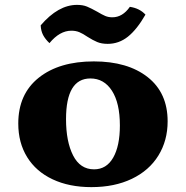

<svg xmlns="http://www.w3.org/2000/svg" viewBox="-20 -759 763 788"><path d="M55 -252Q55 -373 139 -440Q223 -507 365 -507Q504 -507 586 -442.5Q668 -378 668 -261Q668 -182 630 -120.5Q592 -59 521 -25Q450 9 355 9Q264 9 196 -23Q128 -55 91.5 -114Q55 -173 55 -252ZM472 -244Q472 -336 439.5 -386.5Q407 -437 351 -437Q251 -437 251 -270Q251 -178 280 -121Q309 -64 366 -64Q417 -64 444.5 -112Q472 -160 472 -244ZM339 -608Q320 -621 305.5 -627Q291 -633 273 -633Q225 -633 183 -582Q166 -598 157 -615Q148 -632 147 -655Q219 -739 296 -739Q320 -739 337 -732Q354 -725 379 -711Q399 -699 412 -693.5Q425 -688 441 -688Q483 -688 513 -731Q553 -725 577 -699Q542 -638 505 -608.5Q468 -579 422 -579Q397 -579 379 -586.5Q361 -594 339 -608Z"/></svg>

Font: Vollkorn SC Black
Style: Regular
Weight: 900
Designer: Friedrich Althausen
Foundry: Friedrich Althausen
Version: Version 4.015